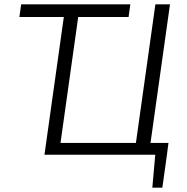

<svg xmlns="http://www.w3.org/2000/svg" viewBox="-20 -710 857 881"><path d="M596 0 693 -690H760L663 0ZM184 0 281 -690H347L250 0ZM242 0 249 -54H753L746 0ZM679 151 693 -7H747L725 151ZM69 -632 77 -690H578L570 -632Z"/></svg>

Font: Exo 2 Light
Style: Italic
Weight: 300
Italic angle: -8°
Designer: Natanael Gama
Foundry: Natanael Gama
Version: Version 2.010